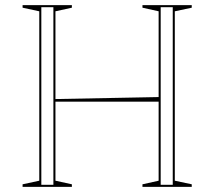

<svg xmlns="http://www.w3.org/2000/svg" viewBox="-20 -728 835 748"><path d="M727 -708V-698L661 -684V-24L727 -10V0H535V-10L598 -24V-684L535 -698V-708ZM260 -708V-698L196 -684V-24L260 -10V0H68V-10L133 -24V-684L68 -698V-708ZM604 -350V-332H189V-342ZM141 -8H188V-700H141ZM606 -8H653V-700H606Z"/></svg>

Font: Kalnia Glaze Thin Light
Style: Regular
Weight: 300
Version: Version 1.110